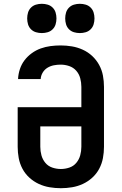

<svg xmlns="http://www.w3.org/2000/svg" viewBox="-20 -982 640 1010"><path d="M300 8Q270 8 240.5 3Q211 -2 184 -14.5Q157 -27 134.5 -47.5Q112 -68 98 -94.5Q84 -121 78.5 -150.5Q73 -180 73 -210V-418H408V-525Q408 -548 402 -570.5Q396 -593 381 -610Q366 -627 344 -634.5Q322 -642 299 -642Q281 -642 263 -638.5Q245 -635 229.5 -625.5Q214 -616 204.5 -600Q195 -584 194 -566H75Q76 -592 84.5 -618Q93 -644 109 -665Q125 -686 147 -702Q169 -718 194 -727Q219 -736 245.5 -739.5Q272 -743 299 -743Q329 -743 358.5 -738Q388 -733 415.5 -720.5Q443 -708 465 -687.5Q487 -667 501.5 -640.5Q516 -614 521.5 -584.5Q527 -555 527 -525V-210Q527 -180 521.5 -150.5Q516 -121 502 -94.5Q488 -68 465.5 -47.5Q443 -27 416 -14.5Q389 -2 359.5 3Q330 8 300 8ZM300 -93Q323 -93 345 -100.5Q367 -108 381.5 -125.5Q396 -143 402 -165Q408 -187 408 -210V-317H192V-210Q192 -187 198 -165Q204 -143 218.5 -125.5Q233 -108 255 -100.5Q277 -93 300 -93ZM400 -808Q384 -808 369 -812.5Q354 -817 343 -828Q332 -839 327.5 -854Q323 -869 323 -885Q323 -901 327.5 -916Q332 -931 343 -942Q354 -953 369 -957.5Q384 -962 400 -962Q416 -962 431 -957.5Q446 -953 457 -942Q468 -931 472.5 -916Q477 -901 477 -885Q477 -869 472.5 -854Q468 -839 457 -828Q446 -817 431 -812.5Q416 -808 400 -808ZM200 -808Q184 -808 169 -812.5Q154 -817 143 -828Q132 -839 127.5 -854Q123 -869 123 -885Q123 -901 127.5 -916Q132 -931 143 -942Q154 -953 169 -957.5Q184 -962 200 -962Q216 -962 231 -957.5Q246 -953 257 -942Q268 -931 272.5 -916Q277 -901 277 -885Q277 -869 272.5 -854Q268 -839 257 -828Q246 -817 231 -812.5Q216 -808 200 -808Z"/></svg>

Font: Iosevka Custom Extended
Style: Bold
Weight: 700
Width: 7
Monospace: yes
Designer: Belleve Invis
Foundry: Belleve Invis
Version: Version 11.2.4; ttfautohint (v1.8.4)